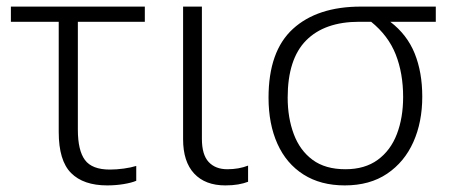

<svg xmlns="http://www.w3.org/2000/svg" viewBox="-20 -552 1376 582"><path d="M305 10Q233 10 195.5 -27.5Q158 -65 158 -152V-486H13V-532H419V-486H216V-159Q216 -96 237.5 -67Q259 -38 313 -38Q333 -38 355 -41Q377 -44 393 -49V-4Q379 2 355 6Q331 10 305 10Z M663 10Q602 10 568.5 -26Q535 -62 535 -130V-532H592V-131Q592 -83 612.5 -61Q633 -39 669 -39Q704 -39 732 -50V-1Q719 4 702 7Q685 10 663 10Z M1025 10Q952 10 900 -23Q848 -56 821 -116Q794 -176 794 -256Q794 -397 868 -464.5Q942 -532 1074 -532H1301V-486H1163Q1214 -447 1237 -390Q1260 -333 1260 -259Q1260 -182 1233 -121.5Q1206 -61 1153.5 -25.5Q1101 10 1025 10ZM1027 -39Q1086 -39 1125 -67.5Q1164 -96 1183 -145.5Q1202 -195 1202 -258Q1202 -330 1179.5 -387Q1157 -444 1105 -486H1069Q964 -486 908 -429.5Q852 -373 852 -256Q852 -195 870.5 -145.5Q889 -96 927.5 -67.5Q966 -39 1027 -39Z"/></svg>

Font: Noto Sans Light
Style: Regular
Weight: 300
Designer: Monotype Design Team
Foundry: Monotype Imaging Inc.
Version: Version 2.007